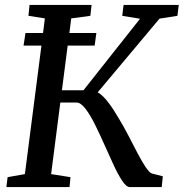

<svg xmlns="http://www.w3.org/2000/svg" viewBox="-20 -763 749 783"><path d="M6 0 11 -40.5 81.5 -53 149 -577H76L84 -628.5H155.5L163 -688L96 -698.5L100.5 -743H353.5L348.5 -698.5L270.5 -688L263 -628.5H373L366 -577H256L232.5 -395H320.5L551 -686.5L478.5 -698.5L484 -743H709L703.5 -698.5L630.5 -687L378.5 -386.5Q399.5 -374.5 421.5 -345.5Q443.5 -316.5 464.5 -280Q485.5 -245.5 504.8 -208Q524 -170.5 541.5 -137.2Q559 -104 573.8 -81.8Q588.5 -59.5 599.5 -55.5L644 -44L639.5 0H509.5Q495.5 0 478.8 -25Q462 -50 443.8 -89.2Q425.5 -128.5 406 -172.5Q386.5 -216.5 367 -255.8Q347.5 -295 328.2 -320Q309 -345 291.5 -345H226L188.5 -53L267.5 -40.5L263.5 0Z"/></svg>

Font: Merriweather
Style: Italic
Weight: 400
Italic angle: -7.8°
Designer: Eben Sorkin
Foundry: Eben Sorkin
Version: Version 2.100